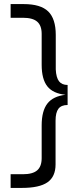

<svg xmlns="http://www.w3.org/2000/svg" viewBox="-20 -720 409 940"><path d="M184 54V52V-106Q184 -177 212 -213Q240 -249 301 -256Q240 -262 212 -297Q184 -332 184 -403V-554Q184 -595 162 -614Q140 -633 92 -633H32V-700H96Q179 -700 216 -664Q253 -628 253 -549V-380Q255 -340 269 -322Q283 -304 311 -304V-206Q280 -206 266 -187.5Q252 -169 252 -129V85Q252 145 212.5 172.5Q173 200 87 200H32V133H92Q140 133 162 114Q184 95 184 54Z"/></svg>

Font: Fivo Sans Modern
Style: Regular
Weight: 400
Designer: Alexander Slobzheninov
Foundry: Alexander Slobzheninov
Version: 1.0